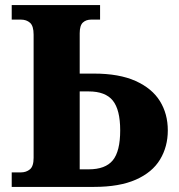

<svg xmlns="http://www.w3.org/2000/svg" viewBox="-20 -734 704 754"><path d="M26 0V-57H62Q83 -57 97.5 -69Q112 -81 112 -114V-598Q112 -632 98 -644.5Q84 -657 62 -657H26V-714H373V-657H338Q318 -657 305.5 -645.5Q293 -634 293 -603V-445H349Q448 -445 512.5 -416Q577 -387 608 -337Q639 -287 639 -222Q639 -158 608.5 -107.5Q578 -57 513.5 -28.5Q449 0 349 0ZM293 -69H328Q394 -69 423 -104.5Q452 -140 452 -222Q452 -303 423 -339Q394 -375 328 -375H293Z"/></svg>

Font: Noto Serif ExtraBold
Style: Regular
Weight: 800
Designer: Monotype Design Team
Foundry: Monotype Imaging Inc.
Version: Version 2.014